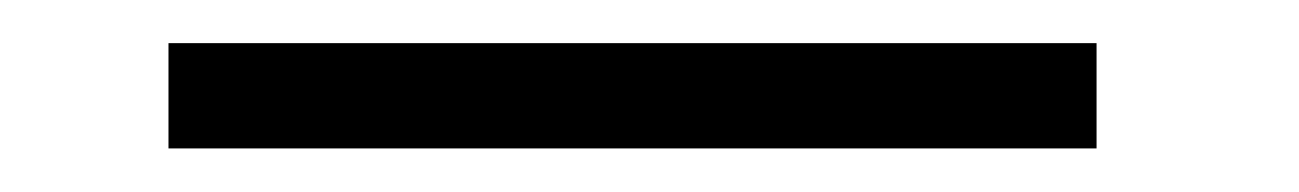

<svg xmlns="http://www.w3.org/2000/svg" viewBox="-20 -20 602 89"><path d="M58.1 48.8V0H488.3V48.8Z"/></svg>

Font: Roboto Slab Light
Style: Regular
Weight: 300
Designer: Google
Version: Version 2.000; ttfautohint (v1.8.1.43-b0c9)